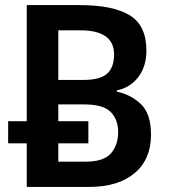

<svg xmlns="http://www.w3.org/2000/svg" viewBox="-20 -734 663 754"><path d="M85 0H331Q444 0 508.5 -54Q573 -108 573 -205Q573 -288 533 -325.5Q493 -363 439 -374V-379Q492 -390 523.5 -432Q555 -474 555 -535Q555 -634 489.5 -674Q424 -714 292 -714H85V-258H12V-171H85ZM209 -420V-615H295Q428 -615 428 -520Q428 -470 401 -445Q374 -420 305 -420ZM209 -99V-171H327V-258H209V-324H310Q386 -324 415 -294Q444 -264 444 -216Q444 -164 415.5 -131.5Q387 -99 315 -99Z"/></svg>

Font: Noto Sans Display Medium
Style: Regular
Weight: 500
Designer: Monotype Design Team
Foundry: Monotype Imaging Inc.
Version: Version 1.900